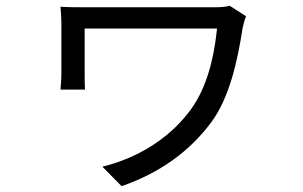

<svg xmlns="http://www.w3.org/2000/svg" viewBox="-20 -560 1040 660"><path d="M826 -504 770 -540C754 -536 735 -535 718 -535C673 -535 304 -535 278 -535C243 -535 210 -535 188 -537C189 -520 191 -499 191 -480C191 -447 191 -334 191 -308C191 -293 190 -272 188 -252H272C271 -272 271 -297 271 -308C271 -334 271 -438 271 -462C328 -462 681 -462 726 -462C713 -336 682 -242 628 -173C556 -80 450 -16 332 13L398 80C533 33 632 -41 705 -138C769 -223 797 -353 814 -464C816 -473 822 -497 826 -504Z"/></svg>

Font: Source Han Sans KR
Style: Regular
Weight: 400
Designer: Ryoko NISHIZUKA 西塚涼子 (kana, bopomofo & ideographs); Paul D. Hunt (Latin, Greek & Cyrillic); Sandoll Communications 산돌커뮤니
Foundry: Adobe
Version: Version 2.004;hotconv 1.0.118;makeotfexe 2.5.65603